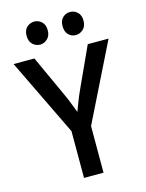

<svg xmlns="http://www.w3.org/2000/svg" viewBox="-142 -1066 874 1150"><g transform="rotate(-15 295.5 -491.0)"><path d="M232 0V-290L1 -768H130L240 -528Q262 -482 279 -436Q296 -390 314 -345H277Q296 -391 312.5 -436Q329 -481 351 -528L461 -768H590L353 -289V0ZM186 -839Q160 -839 140 -857.5Q120 -876 120 -911Q120 -946 140 -964Q160 -982 186 -982Q211 -982 231 -964Q251 -946 251 -911Q251 -876 230.5 -857.5Q210 -839 186 -839ZM406 -839Q381 -839 362 -857.5Q343 -876 343 -911Q343 -946 362.5 -964Q382 -982 407 -982Q433 -982 453 -964Q473 -946 473 -911Q473 -876 452.5 -857.5Q432 -839 406 -839Z"/></g></svg>

Font: Yaldevi SemiBold
Style: Regular
Weight: 600
Designer: Sol Matas, Rajitha Manaperi, Kosala Senevirathne
Foundry: Mooniak
Version: Version 1.100